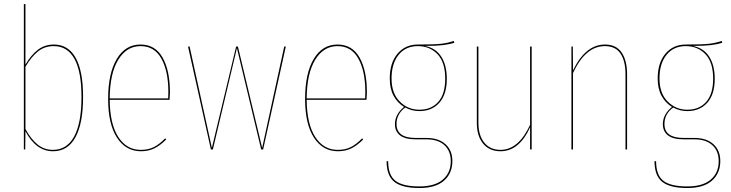

<svg xmlns="http://www.w3.org/2000/svg" viewBox="-20 -752 3676 966"><path d="M398 -264Q398 -131 359.5 -61Q321 9 247 9Q161 9 108 -92L107 0H100V-731L108 -732V-427Q136 -475 170.5 -501.5Q205 -528 251 -528Q323 -528 360.5 -461.5Q398 -395 398 -264ZM390 -264Q390 -392 354.5 -456Q319 -520 250 -520Q205 -520 171.5 -493.5Q138 -467 108 -416V-103Q135 -53 168.5 -25.5Q202 2 246 2Q317 2 353.5 -66Q390 -134 390 -264Z M833 -250H532Q533 -128 575 -63Q617 2 688 2Q726 2 754 -12Q782 -26 811 -56L816 -50Q786 -20 756.5 -5.5Q727 9 689 9Q613 9 568.5 -59.5Q524 -128 524 -254Q524 -383 567.5 -455.5Q611 -528 687 -528Q761 -528 798 -462.5Q835 -397 835 -287Q835 -276 833 -250ZM827 -289Q827 -394 792 -457Q757 -520 687 -520Q617 -520 575 -451.5Q533 -383 532 -257H826Q827 -269 827 -289Z M1304 0H1294L1172 -510L1051 0H1041L926 -518H934L1046 -8L1168 -518H1177L1299 -8L1410 -518H1418Z M1824 -250H1523Q1524 -128 1566 -63Q1608 2 1679 2Q1717 2 1745 -12Q1773 -26 1802 -56L1807 -50Q1777 -20 1747.5 -5.5Q1718 9 1680 9Q1604 9 1559.5 -59.5Q1515 -128 1515 -254Q1515 -383 1558.5 -455.5Q1602 -528 1678 -528Q1752 -528 1789 -462.5Q1826 -397 1826 -287Q1826 -276 1824 -250ZM1818 -289Q1818 -394 1783 -457Q1748 -520 1678 -520Q1608 -520 1566 -451.5Q1524 -383 1523 -257H1817Q1818 -269 1818 -289Z M2266 -537Q2242 -529 2208.5 -525Q2175 -521 2118 -521Q2173 -510 2200.5 -466.5Q2228 -423 2228 -356Q2228 -277 2190.5 -235Q2153 -193 2090 -193Q2052 -193 2019 -211Q1975 -179 1975 -128Q1975 -58 2071 -58H2125Q2187 -58 2221.5 -26.5Q2256 5 2256 58Q2256 120 2214 157Q2172 194 2090 194Q2003 194 1964 163Q1925 132 1925 59H1933Q1933 129 1969.5 157.5Q2006 186 2090 186Q2168 186 2208 151.5Q2248 117 2248 59Q2248 8 2216 -21.5Q2184 -51 2125 -51H2071Q2018 -51 1992.5 -71Q1967 -91 1967 -127Q1967 -177 2013 -214Q1980 -234 1960.5 -269.5Q1941 -305 1941 -357Q1941 -436 1980 -482Q2019 -528 2082 -528Q2168 -528 2201 -532Q2234 -536 2263 -546ZM1950 -357Q1950 -283 1991 -241.5Q2032 -200 2090 -200Q2150 -200 2185 -239.5Q2220 -279 2220 -356Q2220 -439 2181 -479.5Q2142 -520 2082 -520Q2021 -520 1985.5 -476Q1950 -432 1950 -357Z M2655 0H2647V-112Q2622 -55 2584.5 -23Q2547 9 2498 9Q2442 9 2410.5 -29.5Q2379 -68 2379 -134V-518H2387V-135Q2387 -71 2416.5 -34.5Q2446 2 2498 2Q2589 2 2647 -124V-518H2655Z M3135 -378V0H3127V-378Q3127 -446 3101.5 -483Q3076 -520 3023 -520Q2926 -520 2863 -385V0H2855V-518H2862L2863 -398Q2926 -528 3024 -528Q3080 -528 3107.5 -488Q3135 -448 3135 -378Z M3614 -537Q3590 -529 3556.5 -525Q3523 -521 3466 -521Q3521 -510 3548.5 -466.5Q3576 -423 3576 -356Q3576 -277 3538.5 -235Q3501 -193 3438 -193Q3400 -193 3367 -211Q3323 -179 3323 -128Q3323 -58 3419 -58H3473Q3535 -58 3569.5 -26.5Q3604 5 3604 58Q3604 120 3562 157Q3520 194 3438 194Q3351 194 3312 163Q3273 132 3273 59H3281Q3281 129 3317.5 157.5Q3354 186 3438 186Q3516 186 3556 151.5Q3596 117 3596 59Q3596 8 3564 -21.5Q3532 -51 3473 -51H3419Q3366 -51 3340.5 -71Q3315 -91 3315 -127Q3315 -177 3361 -214Q3328 -234 3308.5 -269.5Q3289 -305 3289 -357Q3289 -436 3328 -482Q3367 -528 3430 -528Q3516 -528 3549 -532Q3582 -536 3611 -546ZM3298 -357Q3298 -283 3339 -241.5Q3380 -200 3438 -200Q3498 -200 3533 -239.5Q3568 -279 3568 -356Q3568 -439 3529 -479.5Q3490 -520 3430 -520Q3369 -520 3333.5 -476Q3298 -432 3298 -357Z"/></svg>

Font: Fira Sans Compressed Eight
Style: Regular
Weight: 100
Width: 1
Designer: bBox Type GmbH & Carrois Corporate GbR & Edenspiekermann AG
Foundry: bBox Type GmbH & Carrois Corporate GbR & Edenspiekermann AG
Version: Version 4.301